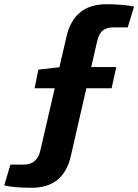

<svg xmlns="http://www.w3.org/2000/svg" viewBox="-119 -722 652 905"><path d="M483 -593H419Q385 -593 366.5 -579Q348 -565 339 -528L311 -406H429L407 -306H288L215 13Q181 163 31 163Q-54 163 -99 152L-70 54H-9Q56 54 71 -12L139 -306H44L62 -394L161 -405L195 -552Q231 -702 382 -702Q461 -702 513 -691Z"/></svg>

Font: Exo 2.0
Style: Bold Italic
Weight: 700
Italic angle: -8°
Designer: Natanael Gama
Version: Version 1.001;PS 001.001;hotconv 1.0.70;makeotf.lib2.5.58329